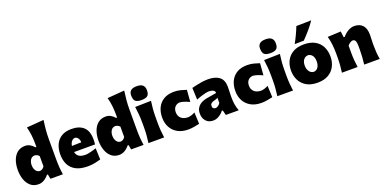

<svg xmlns="http://www.w3.org/2000/svg" viewBox="-11 -1629 4998 2496"><g transform="rotate(-20 2488.0 -380.5)"><path d="M222 14.5Q155 14.5 112 -22.8Q69 -60 48.2 -120.5Q27.5 -181 27.5 -250.5Q27.5 -325 49.2 -385Q71 -445 114.5 -480.2Q158 -515.5 223 -515.5Q258 -515.5 288.8 -498.5Q319.5 -481.5 344 -452H358V-493Q358 -553.5 351.5 -612Q345 -670.5 328.5 -731.5L565 -750Q556.5 -691.5 550.5 -627.5Q544.5 -563.5 544.5 -493V-214.5Q544.5 -152 548.2 -102.2Q552 -52.5 560 0H388L375.5 -64.5H363.5Q297.5 14.5 222 14.5ZM296 -142Q335.5 -145.5 358 -183.5V-325.5Q333 -354.5 296.5 -356Q257.5 -354 238 -323.2Q218.5 -292.5 218.5 -249Q218.5 -208 238 -176.2Q257.5 -144.5 296 -142Z M902.5 14.5Q801.5 14.5 738.2 -19.5Q675 -53.5 645.5 -113.2Q616 -173 616 -251Q616 -328.5 643 -388.2Q670 -448 725.2 -481.8Q780.5 -515.5 864.5 -515.5Q971.5 -515.5 1030.8 -460.8Q1090 -406 1090 -289.5Q1090 -268.5 1088.8 -252.8Q1087.5 -237 1085 -221.5H796Q803 -180.5 834.2 -158.8Q865.5 -137 926 -137Q942.5 -137 968.5 -142.2Q994.5 -147.5 1023 -155.2Q1051.5 -163 1076 -171.5L1082 -14.5Q1050 -6.5 1006.2 4Q962.5 14.5 902.5 14.5ZM866.5 -392Q841 -389.5 821.8 -367.2Q802.5 -345 796.5 -305.5L927.5 -309Q925.5 -347 908.2 -368.8Q891 -390.5 866.5 -392Z M1338.5 14.5Q1271.5 14.5 1228.5 -22.8Q1185.5 -60 1164.8 -120.5Q1144 -181 1144 -250.5Q1144 -325 1165.8 -385Q1187.5 -445 1231 -480.2Q1274.5 -515.5 1339.5 -515.5Q1374.5 -515.5 1405.2 -498.5Q1436 -481.5 1460.5 -452H1474.5V-493Q1474.5 -553.5 1468 -612Q1461.5 -670.5 1445 -731.5L1681.5 -750Q1673 -691.5 1667 -627.5Q1661 -563.5 1661 -493V-214.5Q1661 -152 1664.8 -102.2Q1668.5 -52.5 1676.5 0H1504.5L1492 -64.5H1480Q1414 14.5 1338.5 14.5ZM1412.5 -142Q1452 -145.5 1474.5 -183.5V-325.5Q1449.5 -354.5 1413 -356Q1374 -354 1354.5 -323.2Q1335 -292.5 1335 -249Q1335 -208 1354.5 -176.2Q1374 -144.5 1412.5 -142Z M1744 0Q1751 -52.5 1755.2 -102.2Q1759.5 -152 1759.5 -214.5V-264.5Q1759.5 -343 1754.5 -395.5Q1749.5 -448 1742.5 -500.5L1963 -505.5Q1955 -452 1950.5 -398.5Q1946 -345 1946 -264.5V-214.5Q1946 -152 1949.8 -102.2Q1953.5 -52.5 1961 0ZM1852 -556.5Q1795.5 -556.5 1769.8 -577.8Q1744 -599 1744 -660Q1744 -702.5 1769.8 -725.2Q1795.5 -748 1853 -748Q1910 -748 1935.5 -723.5Q1961 -699 1961 -653.5Q1961 -597.5 1935.2 -577Q1909.5 -556.5 1852 -556.5Z M2293.5 11.5Q2208.5 11.5 2148.5 -22Q2088.5 -55.5 2056.5 -114Q2024.5 -172.5 2024.5 -249Q2024.5 -325.5 2053.2 -385.5Q2082 -445.5 2139.2 -480Q2196.5 -514.5 2282 -514.5Q2330 -514.5 2374.5 -503Q2419 -491.5 2450.5 -480L2438 -317Q2390.5 -339 2356 -348.8Q2321.5 -358.5 2304.5 -358.5Q2265 -356.5 2239.8 -329.2Q2214.5 -302 2214.5 -254.5Q2214.5 -201.5 2248.8 -171Q2283 -140.5 2342.5 -139.5Q2361 -139.5 2388.2 -147.5Q2415.5 -155.5 2441.5 -170L2449 -10.5Q2419 -4.5 2377.5 3.5Q2336 11.5 2293.5 11.5Z M2639.5 13Q2573.5 13 2538 -28Q2502.5 -69 2502.5 -130Q2502.5 -173.5 2518 -202.2Q2533.5 -231 2558 -248.8Q2582.5 -266.5 2609.5 -275.8Q2636.5 -285 2659.5 -289L2793 -311.5Q2794 -338.5 2770.2 -351.2Q2746.5 -364 2702.5 -364Q2691 -364 2662 -357.2Q2633 -350.5 2597.8 -339.5Q2562.5 -328.5 2532.5 -315.5L2525.5 -479Q2550 -485 2587.2 -493.8Q2624.5 -502.5 2668 -509Q2711.5 -515.5 2755.5 -515.5Q2852.5 -515.5 2908.5 -472.8Q2964.5 -430 2964.5 -333.5Q2964.5 -308 2962.8 -272.8Q2961 -237.5 2961 -211.5V-180Q2961 -139.5 2967.5 -94.5Q2974 -49.5 2993 0H2814L2797 -69H2784Q2770 -50 2747.8 -31.2Q2725.5 -12.5 2697.8 0.2Q2670 13 2639.5 13ZM2721.5 -129Q2737 -129 2756 -141.8Q2775 -154.5 2788 -175.5V-249Q2780.5 -242 2767.8 -236.8Q2755 -231.5 2723.5 -223.5Q2705 -218.5 2692 -206Q2679 -193.5 2679 -171.5Q2679 -148.5 2692.2 -138.8Q2705.5 -129 2721.5 -129Z M3305.5 11.5Q3220.5 11.5 3160.5 -22Q3100.5 -55.5 3068.5 -114Q3036.5 -172.5 3036.5 -249Q3036.5 -325.5 3065.2 -385.5Q3094 -445.5 3151.2 -480Q3208.5 -514.5 3294 -514.5Q3342 -514.5 3386.5 -503Q3431 -491.5 3462.5 -480L3450 -317Q3402.5 -339 3368 -348.8Q3333.5 -358.5 3316.5 -358.5Q3277 -356.5 3251.8 -329.2Q3226.5 -302 3226.5 -254.5Q3226.5 -201.5 3260.8 -171Q3295 -140.5 3354.5 -139.5Q3373 -139.5 3400.2 -147.5Q3427.5 -155.5 3453.5 -170L3461 -10.5Q3431 -4.5 3389.5 3.5Q3348 11.5 3305.5 11.5Z M3527 0Q3534 -52.5 3538.2 -102.2Q3542.5 -152 3542.5 -214.5V-264.5Q3542.5 -343 3537.5 -395.5Q3532.5 -448 3525.5 -500.5L3746 -505.5Q3738 -452 3733.5 -398.5Q3729 -345 3729 -264.5V-214.5Q3729 -152 3732.8 -102.2Q3736.5 -52.5 3744 0ZM3635 -556.5Q3578.5 -556.5 3552.8 -577.8Q3527 -599 3527 -660Q3527 -702.5 3552.8 -725.2Q3578.5 -748 3636 -748Q3693 -748 3718.5 -723.5Q3744 -699 3744 -653.5Q3744 -597.5 3718.2 -577Q3692.5 -556.5 3635 -556.5Z M4083 14.5Q3987 14.5 3926 -22.8Q3865 -60 3836.2 -120.5Q3807.5 -181 3807.5 -251Q3807.5 -326 3837.5 -385.8Q3867.5 -445.5 3927.8 -480.5Q3988 -515.5 4079 -515.5Q4172.5 -515.5 4233.2 -480.2Q4294 -445 4323.5 -385Q4353 -325 4353 -251Q4353 -175 4322 -114.8Q4291 -54.5 4230.8 -20Q4170.5 14.5 4083 14.5ZM4082.5 -135.5Q4122 -138.5 4142.5 -170.5Q4163 -202.5 4163 -251Q4163 -301 4142.5 -330.5Q4122 -360 4082.5 -365Q4041 -361.5 4019.2 -330.8Q3997.5 -300 3997.5 -251Q3997.5 -204 4019.8 -171.2Q4042 -138.5 4082.5 -135.5ZM3970.5 -559Q4030 -666.5 4071 -772.5L4278 -776.5Q4240.5 -720.5 4194.2 -666.5Q4148 -612.5 4097.5 -561Z M4420.5 0Q4427.5 -52.5 4431.5 -102.2Q4435.5 -152 4435.5 -214.5V-264.5Q4435.5 -322.5 4429.2 -381Q4423 -439.5 4406.5 -500.5L4589.5 -509L4599.5 -425.5H4614.5Q4645.5 -464 4689 -489.8Q4732.5 -515.5 4776 -515.5Q4850 -515.5 4891 -471.5Q4932 -427.5 4932 -338Q4932 -305.5 4930 -273.8Q4928 -242 4928 -214.5Q4928 -152 4931.2 -102.2Q4934.5 -52.5 4944 0H4728.5Q4734.5 -52.5 4738 -100.8Q4741.5 -149 4741.5 -204V-254Q4741.5 -301 4730.8 -323.8Q4720 -346.5 4692.5 -346.5Q4679 -346.5 4657.5 -332.5Q4636 -318.5 4622.5 -301V-204Q4622.5 -149 4626.2 -100.8Q4630 -52.5 4637.5 0Z"/></g></svg>

Font: Commissioner Flair ExtraBold
Style: Regular
Weight: 800
Designer: Kostas Bartsokas
Foundry: Kostas Bartsokas
Version: Version 1.000; ttfautohint (v1.8.3)